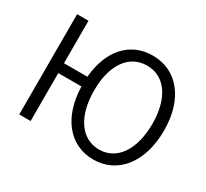

<svg xmlns="http://www.w3.org/2000/svg" viewBox="-149 -973 1304 1214"><g transform="rotate(30 502.5 -366.0)"><path d="M649 -60C518 -60 436 -181 436 -369C436 -556 518 -672 649 -672C779 -672 861 -556 861 -369C861 -181 779 -60 649 -60ZM649 13C825 13 946 -135 946 -369C946 -602 825 -745 649 -745C485 -745 373 -624 356 -422H185V-732H102V0H185V-350H354C360 -127 476 13 649 13Z"/></g></svg>

Font: Noto Sans KR DemiLight
Style: Regular
Weight: 350
Designer: Ryoko NISHIZUKA 西塚涼子 (kana, bopomofo & ideographs); Paul D. Hunt (Latin, Greek & Cyrillic); Sandoll Communications 산돌커뮤니
Foundry: Adobe
Version: Version 2.004;hotconv 1.0.118;makeotfexe 2.5.65603